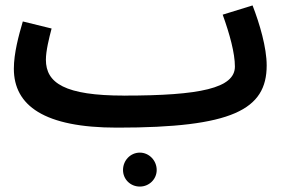

<svg xmlns="http://www.w3.org/2000/svg" viewBox="-20 -449 1052 707"><path d="M411 21 412 20V21C835 21 962 -45 962 -208C962 -274 936 -362 910 -429L800 -395C826 -323 845 -253 845 -204C845 -124 716 -97 438 -97V-96L437 -97C219 -97 149 -143 149 -229C149 -262 161 -310 170 -344L64 -370C49 -319 31 -253 31 -196C31 -60 143 21 411 21ZM495 238C529 238 557 211 557 177C557 142 529 113 495 113C460 113 433 142 433 177C433 211 460 238 495 238Z"/></svg>

Font: Noto Sans Arabic SemBd
Style: Regular
Weight: 600
Designer: Monotype Design Team, Nadine Chahine, Nizar Qandah and Khaled Hosny
Foundry: Monotype Imaging Inc.
Version: Version 2.012